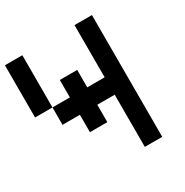

<svg xmlns="http://www.w3.org/2000/svg" viewBox="-177 -920 1021 1062"><g transform="rotate(-30 333.5 -389.0)"><path d="M111.1 -444.4H0V-777.8H111.1ZM333.3 -444.4H444.4V-777.8H555.6V0H444.4V-333.3H333.3V-222.2H222.2V-333.3H111.1V-444.4H222.2V-555.6H333.3Z"/></g></svg>

Font: Pixeloid Sans
Style: Regular
Weight: 400
Designer: GGBotNet
Foundry: GGBotNet
Version: 0.5